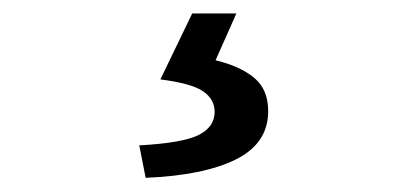

<svg xmlns="http://www.w3.org/2000/svg" viewBox="-20 -23 602 280"><path d="M192.4 236.3 183.1 189Q246.6 185.5 269.8 173.8Q293 162.1 293 140.1Q293 121.6 276.1 110.1Q259.3 98.6 213.9 92.8L260.3 -3.4H324.7L294.4 64.9Q330.6 73.7 350.8 90.6Q371.1 107.4 371.1 139.2Q371.1 186 324 209.5Q276.9 232.9 192.4 236.3Z"/></svg>

Font: Akatab SemiBold
Style: Regular
Weight: 600
Designer: SIL Global
Foundry: SIL Global
Version: Version 4.100